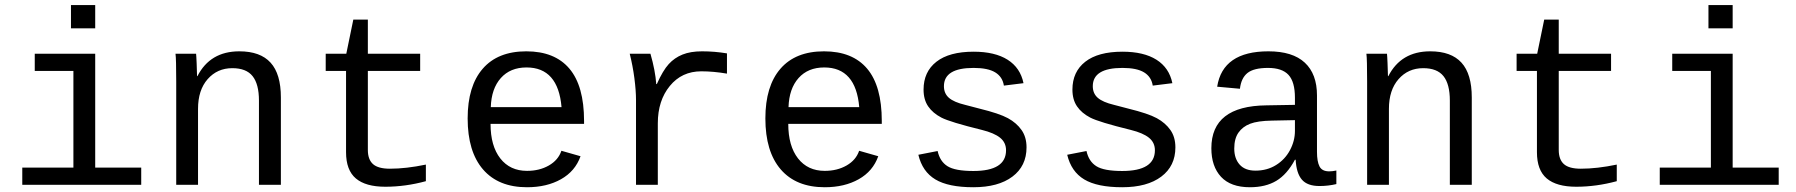

<svg xmlns="http://www.w3.org/2000/svg" viewBox="-20 -745 7241 774"><path d="M363.8 -69.3H549.3V0H69.8V-69.3H275.9V-459H120.1V-528.3H363.8ZM266.1 -630.9V-724.6H363.8V-630.9Z M1023.9 0V-339.4Q1023.9 -405.8 998.3 -438Q972.7 -470.2 916.5 -470.2Q856 -470.2 817.1 -426Q778.3 -381.8 778.3 -306.2V0H690.4V-415.5Q690.4 -507.8 687.5 -528.3H770.5Q771 -525.9 771.5 -515.1Q772 -504.4 772.7 -490.5Q773.4 -476.6 774.4 -438H775.9Q827.1 -538.1 944.8 -538.1Q1029.3 -538.1 1070.8 -492.4Q1112.3 -446.8 1112.3 -352.1V0Z M1293 -459V-528.3H1376L1404.3 -666H1462.9V-528.3H1673.8V-459H1462.9V-140.6Q1462.9 -102.1 1483.6 -83.5Q1504.4 -64.9 1551.8 -64.9Q1617.2 -64.9 1696.8 -81.5V-14.6Q1614.3 7.8 1533.2 7.8Q1454.1 7.8 1414.6 -25.6Q1375 -59.1 1375 -131.3V-459Z M1957.5 -245.6Q1957.5 -156.7 1996.8 -106.4Q2036.1 -56.2 2104.5 -56.2Q2154.8 -56.2 2192.6 -77.9Q2230.5 -99.6 2243.2 -137.2L2320.3 -115.2Q2298.8 -54.7 2241.5 -22.5Q2184.1 9.8 2104.5 9.8Q1989.3 9.8 1927.2 -62Q1865.2 -133.8 1865.2 -267.6Q1865.2 -397.9 1926 -468Q1986.8 -538.1 2101.6 -538.1Q2216.3 -538.1 2275.4 -468.3Q2334.5 -398.4 2334.5 -257.3V-245.6ZM2102.5 -473.1Q2037.1 -473.1 1999 -430.4Q1960.9 -387.7 1958.5 -313H2243.7Q2230 -473.1 2102.5 -473.1Z M2910.6 -448.2Q2856 -457.5 2807.1 -457.5Q2728.5 -457.5 2680.2 -398.4Q2631.8 -339.4 2631.8 -248V0H2543.9V-342.3Q2543.9 -379.4 2537.4 -429.7Q2530.8 -480 2518.6 -528.3H2602.1Q2621.6 -460.9 2625.5 -406.2H2627.9Q2652.3 -460.9 2675.8 -486.6Q2699.2 -512.2 2731.4 -525.1Q2763.7 -538.1 2810.1 -538.1Q2860.8 -538.1 2910.6 -529.8Z M3157.7 -245.6Q3157.7 -156.7 3197 -106.4Q3236.3 -56.2 3304.7 -56.2Q3355 -56.2 3392.8 -77.9Q3430.7 -99.6 3443.4 -137.2L3520.5 -115.2Q3499 -54.7 3441.7 -22.5Q3384.3 9.8 3304.7 9.8Q3189.5 9.8 3127.4 -62Q3065.4 -133.8 3065.4 -267.6Q3065.4 -397.9 3126.2 -468Q3187 -538.1 3301.8 -538.1Q3416.5 -538.1 3475.6 -468.3Q3534.7 -398.4 3534.7 -257.3V-245.6ZM3302.7 -473.1Q3237.3 -473.1 3199.2 -430.4Q3161.1 -387.7 3158.7 -313H3443.8Q3430.2 -473.1 3302.7 -473.1Z M4118.2 -150.9Q4118.2 -75.7 4061.3 -33Q4004.4 9.8 3903.8 9.8Q3803.2 9.8 3750.7 -21.7Q3698.2 -53.2 3682.1 -121.1L3759.8 -136.2Q3769 -94.2 3799.6 -75Q3830.1 -55.7 3903.8 -55.7Q4035.6 -55.7 4035.6 -139.2Q4035.6 -170.4 4011.7 -189.7Q3987.8 -209 3938.5 -221.2Q3809.6 -252.9 3774.9 -271Q3740.2 -289.1 3721.7 -316.2Q3703.1 -343.3 3703.1 -383.8Q3703.1 -455.6 3754.9 -496.1Q3806.6 -536.6 3904.8 -536.6Q3990.7 -536.6 4042 -504.2Q4093.3 -471.7 4106 -409.7L4026.9 -399.9Q4021.5 -435.1 3992.2 -453.1Q3962.9 -471.2 3904.8 -471.2Q3785.2 -471.2 3785.2 -397.5Q3785.2 -368.2 3805.4 -350.6Q3825.7 -333 3870.6 -322.3L3928.7 -307.1Q4008.3 -287.6 4043.2 -268.6Q4078.1 -249.5 4098.1 -220.9Q4118.2 -192.4 4118.2 -150.9Z M4718.3 -150.9Q4718.3 -75.7 4661.4 -33Q4604.5 9.8 4503.9 9.8Q4403.3 9.8 4350.8 -21.7Q4298.3 -53.2 4282.2 -121.1L4359.9 -136.2Q4369.1 -94.2 4399.7 -75Q4430.2 -55.7 4503.9 -55.7Q4635.7 -55.7 4635.7 -139.2Q4635.7 -170.4 4611.8 -189.7Q4587.9 -209 4538.6 -221.2Q4409.7 -252.9 4375 -271Q4340.3 -289.1 4321.8 -316.2Q4303.2 -343.3 4303.2 -383.8Q4303.2 -455.6 4355 -496.1Q4406.7 -536.6 4504.9 -536.6Q4590.8 -536.6 4642.1 -504.2Q4693.4 -471.7 4706.1 -409.7L4627 -399.9Q4621.6 -435.1 4592.3 -453.1Q4563 -471.2 4504.9 -471.2Q4385.3 -471.2 4385.3 -397.5Q4385.3 -368.2 4405.5 -350.6Q4425.8 -333 4470.7 -322.3L4528.8 -307.1Q4608.4 -287.6 4643.3 -268.6Q4678.2 -249.5 4698.2 -220.9Q4718.3 -192.4 4718.3 -150.9Z M5338.4 -54.2Q5351.1 -54.2 5367.2 -57.6V-2.9Q5334 4.9 5299.3 4.9Q5250.5 4.9 5228.3 -20.8Q5206.1 -46.4 5203.1 -101.1H5200.2Q5168.5 -42 5125.2 -16.1Q5082 9.8 5018.6 9.8Q4941.4 9.8 4902.3 -32.2Q4863.3 -74.2 4863.3 -147.5Q4863.3 -317.9 5085 -320.3L5200.2 -322.3V-351.1Q5200.2 -415 5174.3 -443.1Q5148.4 -471.2 5091.8 -471.2Q5034.2 -471.2 5008.8 -450.7Q4983.4 -430.2 4978.5 -387.2L4886.7 -395.5Q4909.2 -538.1 5093.3 -538.1Q5190.9 -538.1 5240 -492.4Q5289.1 -446.8 5289.1 -360.4V-132.8Q5289.1 -93.8 5299.3 -74Q5309.6 -54.2 5338.4 -54.2ZM5041 -57.1Q5087.9 -57.1 5124 -79.6Q5160.2 -102.1 5180.2 -139.6Q5200.2 -177.2 5200.2 -217.3V-260.7L5107.4 -258.8Q5049.8 -257.8 5019.5 -246.1Q4989.3 -234.4 4972.4 -210.2Q4955.6 -186 4955.6 -146Q4955.6 -106 4977.3 -81.5Q4999 -57.1 5041 -57.1Z M5824.7 0V-339.4Q5824.7 -405.8 5799.1 -438Q5773.4 -470.2 5717.3 -470.2Q5656.7 -470.2 5617.9 -426Q5579.1 -381.8 5579.1 -306.2V0H5491.2V-415.5Q5491.2 -507.8 5488.3 -528.3H5571.3Q5571.8 -525.9 5572.3 -515.1Q5572.8 -504.4 5573.5 -490.5Q5574.2 -476.6 5575.2 -438H5576.7Q5627.9 -538.1 5745.6 -538.1Q5830.1 -538.1 5871.6 -492.4Q5913.1 -446.8 5913.1 -352.1V0Z M6093.8 -459V-528.3H6176.8L6205.1 -666H6263.7V-528.3H6474.6V-459H6263.7V-140.6Q6263.7 -102.1 6284.4 -83.5Q6305.2 -64.9 6352.5 -64.9Q6418 -64.9 6497.6 -81.5V-14.6Q6415 7.8 6334 7.8Q6254.9 7.8 6215.3 -25.6Q6175.8 -59.1 6175.8 -131.3V-459Z M6964.8 -69.3H7150.4V0H6670.9V-69.3H6877V-459H6721.2V-528.3H6964.8ZM6867.2 -630.9V-724.6H6964.8V-630.9Z"/></svg>

Font: Courier New
Style: Regular
Weight: 400
Designer: Steve Matteson
Foundry: Ascender Corporation
Version: Version 2.00.3